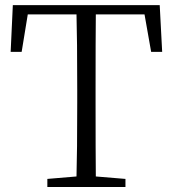

<svg xmlns="http://www.w3.org/2000/svg" viewBox="-20 -746 688 766"><path d="M556.6 -688.5H362.3Q361.3 -591.8 361.3 -390.6V-335Q361.3 -139.6 362.3 -42L480.5 -32.2V0H168.9V-32.2L285.2 -42Q288.1 -137.7 288.1 -335V-390.6Q288.1 -590.8 285.2 -688.5H90.8L66.4 -539.1H22.5L31.2 -725.6H617.2L627 -539.1H583Z"/></svg>

Font: Bpmf Zihi Serif Light
Style: Light
Weight: 300
Foundry: But Ko
Version: Version 1.320